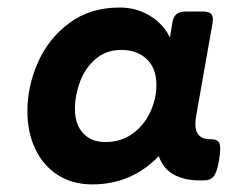

<svg xmlns="http://www.w3.org/2000/svg" viewBox="-20 -482 640 513"><path d="M568.4 -84Q568.4 -72.8 565.4 -55.2Q560.1 -22.5 551.3 -11.2Q542.5 0 524.9 0H513.2Q472.2 0 443.8 -15.9Q415.5 -31.7 404.3 -64.9Q331.5 10.7 226.6 10.7Q173.8 10.7 134.8 -14.2Q95.7 -39.1 74.5 -83.5Q53.2 -127.9 53.2 -185.5Q53.2 -251 81.1 -314.7Q108.9 -378.4 164.8 -420.2Q220.7 -461.9 299.8 -461.9Q344.2 -461.9 380.1 -440.2Q416 -418.5 434.1 -381.8L440.4 -420.4Q442.9 -437 451.4 -444.1Q460 -451.2 476.6 -451.2H522.5Q536.1 -451.2 542.5 -446.3Q548.8 -441.4 548.8 -430.7Q548.8 -428.2 547.9 -420.4L503.9 -170.9Q502 -160.6 502 -150.4Q502 -109.9 542 -109.9H544.4Q557.1 -109.9 562.7 -104.5Q568.4 -99.1 568.4 -84ZM397.9 -254.9Q397.9 -299.3 372.1 -324Q346.2 -348.6 304.7 -348.6Q263.2 -348.6 235.1 -324.2Q207 -299.8 193.6 -263.2Q180.2 -226.6 180.2 -190.9Q180.2 -149.9 201.9 -126.2Q223.6 -102.5 261.7 -102.5Q303.7 -102.5 334.5 -125Q365.2 -147.5 381.6 -182.9Q397.9 -218.3 397.9 -254.9Z"/></svg>

Font: Courier Prime Sans
Style: Bold Italic
Weight: 700
Italic angle: -10°
Designer: Alan Dague-Greene
Foundry: Quote-Unquote Apps
Version: Version 3.020